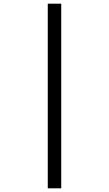

<svg xmlns="http://www.w3.org/2000/svg" viewBox="-20 -780 591 1041"><path d="M239 -760H312V241H239Z"/></svg>

Font: Noto Sans Tifinagh Ahaggar
Style: Regular
Weight: 400
Designer: JamraPatel
Foundry: JamraPatel LLC
Version: Version 2.006; ttfautohint (v1.8.4.7-5d5b)